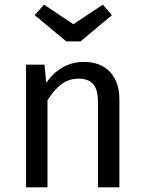

<svg xmlns="http://www.w3.org/2000/svg" viewBox="-20 -805 619 825"><path d="M493 -378V0H401V-365Q401 -421 380 -444Q359 -467 318 -467Q276 -467 244 -443Q212 -419 184 -374V0H92V-527H171L179 -449Q207 -491 248.5 -515Q290 -539 340 -539Q412 -539 452.5 -496Q493 -453 493 -378ZM461 -740 326 -627H265L129 -740L169 -785L295 -701L422 -785Z"/></svg>

Font: Statis Sans
Style: Regular
Weight: 400
Designer: bBox Type GmbH
Foundry: bBox Type GmbH
Version: Version 1.000